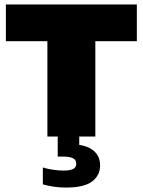

<svg xmlns="http://www.w3.org/2000/svg" viewBox="-20 -615 643 865"><path d="M193.5 0V-429.5H6.5V-595H596.5V-429.5H409.5V0ZM277.5 230Q247 230 221.2 226Q195.5 222 173 215.5V139.5Q195 146.5 220.5 150Q246 153.5 266.5 153.5Q295 153.5 309.2 146.5Q323.5 139.5 323.5 123Q323.5 105.5 309 98Q294.5 90.5 266 90.5H240V-10H337V61L291 34.5Q362 34.5 396.5 59.8Q431 85 431 130.5Q431 175.5 394.5 202.8Q358 230 277.5 230Z"/></svg>

Font: Encode Sans SC Black
Style: Regular
Weight: 900
Version: Version 3.002